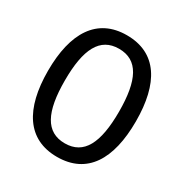

<svg xmlns="http://www.w3.org/2000/svg" viewBox="-158 -786 882 921"><g transform="rotate(30 283.5 -325.5)"><path d="M283.3 11.7C449.2 11.7 526.7 -114.2 526.7 -325C526.7 -535.8 449.2 -661.7 283.3 -661.7C119.2 -661.7 40 -535.8 40 -325C40 -114.2 119.2 11.7 283.3 11.7ZM283.3 -63.3C178.3 -63.3 133.3 -150.8 133.3 -325C133.3 -499.2 178.3 -586.7 283.3 -586.7C388.3 -586.7 433.3 -499.2 433.3 -325C433.3 -150.8 388.3 -63.3 283.3 -63.3Z"/></g></svg>

Font: Familjen Grotesk
Style: Regular
Weight: 400
Designer: Anders Wikstroem, Jonas Baeckman, Matilda Gysing, Kristian Moeller
Foundry: Familjen STHLM AB
Version: Version 2.000